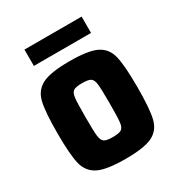

<svg xmlns="http://www.w3.org/2000/svg" viewBox="-163 -779 834 896"><g transform="rotate(-30 254.0 -331.0)"><path d="M38 -255Q38 -370 50.5 -421.5Q63 -473 107.5 -495.5Q152 -518 254 -518Q356 -518 400 -496Q444 -474 456.5 -422.5Q469 -371 469 -255Q469 -139 456.5 -87.5Q444 -36 400 -14Q356 8 254 8Q152 8 107.5 -14.5Q63 -37 50.5 -88.5Q38 -140 38 -255ZM319 -255Q319 -330 316 -356.5Q313 -383 300.5 -391.5Q288 -400 254 -400Q220 -400 207.5 -391.5Q195 -383 192 -356.5Q189 -330 189 -255Q189 -180 192 -153.5Q195 -127 207.5 -118.5Q220 -110 254 -110Q288 -110 300.5 -118.5Q313 -127 316 -153.5Q319 -180 319 -255ZM100 -582V-670H408V-582Z"/></g></svg>

Font: Saira Semi Condensed
Style: Bold
Weight: 700
Width: 4
Designer: Hector Gatti with collaboration of the Omnibus-Type team
Foundry: Omnibus-Type
Version: Version 1.001; ttfautohint (v1.8)